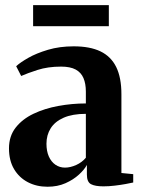

<svg xmlns="http://www.w3.org/2000/svg" viewBox="-20 -717 552 748"><path d="M165 10.5Q122.5 10.5 88.5 -7.2Q54.5 -25 34.8 -58.2Q15 -91.5 15 -139Q15 -186.5 41 -219.8Q67 -253 110.5 -273.8Q154 -294.5 207.2 -304.2Q260.5 -314 314.5 -314V-360Q314.5 -391 305.2 -412.8Q296 -434.5 275 -446Q254 -457.5 218 -457.5Q166.5 -457.5 126.2 -444.5Q86 -431.5 62.5 -421L43 -459Q58.5 -473.5 90 -491.5Q121.5 -509.5 166.8 -523Q212 -536.5 267 -536.5Q330.5 -536.5 371.5 -516.8Q412.5 -497 432.8 -455.8Q453 -414.5 453 -350V-43L499 -38.5V-6Q488 -3.5 469 0Q450 3.5 427.2 6.2Q404.5 9 383 9Q350.5 9 334.5 0.5Q318.5 -8 318.5 -37V-74.5Q309 -56.5 287.5 -36.8Q266 -17 235 -3.2Q204 10.5 165 10.5ZM233 -64Q254 -64 276.8 -74.2Q299.5 -84.5 314.5 -102.5V-273.5Q262.5 -273.5 228.2 -258.5Q194 -243.5 177.5 -217.2Q161 -191 161 -157Q161 -128.5 170.2 -107.5Q179.5 -86.5 196 -75.2Q212.5 -64 233 -64ZM404 -697V-615H109V-697Z"/></svg>

Font: Merriweather 96pt
Style: Bold
Weight: 700
Version: Version 2.100